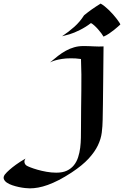

<svg xmlns="http://www.w3.org/2000/svg" viewBox="-23 -994 689 1064"><path d="M550.8 -736.8Q549.8 -619.1 548.8 -541Q547.9 -462.9 547.4 -416Q546.4 -360.8 545.9 -330.1Q545.4 -294.9 541 -259.5Q536.6 -224.1 519.3 -188Q502 -151.9 467.8 -114.7Q433.6 -77.6 374 -38.1Q335.9 -13.2 303.2 3.7Q270.5 20.5 241.9 30.8Q213.4 41 188.7 45.4Q164.1 49.8 142.1 49.8Q132.8 49.8 116.2 48.1Q99.6 46.4 81.3 42.5Q63 38.6 44.9 32.5Q26.9 26.4 14.6 17.8Q2.4 9.3 -1.7 -2Q-5.9 -13.2 3.9 -26.9Q13.7 -39.1 29.8 -53.2Q43.5 -65.4 65.2 -81.3Q86.9 -97.2 118.2 -115.2Q112.3 -106.4 112.3 -99.4Q112.3 -92.3 114.7 -87.4Q117.2 -81.5 123 -77.1Q128.4 -73.2 145 -66.7Q161.6 -60.1 184.6 -53.5Q207.5 -46.9 234.9 -42Q262.2 -37.1 289.1 -37.1Q324.2 -37.1 347.9 -48.3Q371.6 -59.6 386.7 -78.6Q401.9 -97.7 409.9 -122.6Q418 -147.5 421.4 -174.8Q424.8 -202.1 425.3 -230.5Q425.8 -258.8 425.8 -284.2Q425.8 -341.8 426.5 -392.8Q427.2 -443.8 427.7 -490.5Q428.2 -537.1 428 -580.8Q427.7 -624.5 425.8 -667Q410.2 -669.4 396 -670.2Q381.8 -670.9 369.1 -670.9Q341.8 -670.9 321 -667.5Q300.3 -664.1 285.9 -660.2Q271.5 -656.2 263.4 -652.3Q255.4 -648.4 253.9 -647.9Q276.9 -667.5 298.3 -684.1Q319.8 -700.7 342 -712.9Q364.3 -725.1 387.9 -731.9Q411.6 -738.8 439 -738.8Q466.8 -738.8 496.1 -737.1Q525.4 -735.4 550.8 -736.8ZM644 -858.4Q639.2 -854 630.1 -845.9Q621.1 -837.9 608.9 -828.1Q596.7 -818.4 582 -808.3Q567.4 -798.3 550.8 -791Q546.9 -798.3 538.3 -809.8Q529.8 -821.3 519.5 -832.8Q509.3 -844.2 498.8 -853.5Q488.3 -862.8 481 -866.2Q466.8 -855 450.9 -845.2Q435.1 -835.4 419.4 -827.6Q403.8 -819.8 389.2 -813.7Q374.5 -807.6 362.8 -804.2L320.8 -793Q357.4 -817.4 388.7 -845.2Q419.9 -873 442.9 -909.2Q464.8 -927.2 486.3 -942.4Q507.8 -957.5 534.7 -974.1Q545.4 -968.3 557.6 -958.5Q569.8 -948.7 581.5 -937.3Q593.3 -925.8 604.2 -913.3Q615.2 -900.9 623.5 -889.9Q631.8 -878.9 637.5 -870.4Q643.1 -861.8 644 -858.4Z"/></svg>

Font: Eagle Lake
Style: Regular
Weight: 400
Designer: Astigmatic (AOETI)
Foundry: Astigmatic (AOETI)
Version: Version 1.000